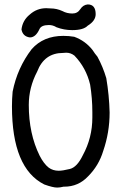

<svg xmlns="http://www.w3.org/2000/svg" viewBox="-20 -821 540 867"><path d="M115 -652Q83 -656 77 -688Q82 -729 114 -755Q146 -784 189 -784L208 -783Q236 -783 262 -771Q282 -760 307 -760Q330 -760 342.5 -779.5Q355 -799 376 -801Q412 -801 412 -757Q412 -727 376 -705Q357 -685 306 -685Q269 -685 235 -698Q219 -708 201 -708Q166 -708 158 -689Q141 -652 115 -652ZM238 26Q219 26 180 12Q34 -61 34 -341Q34 -374 37 -407Q58 -514 123 -599Q176 -659 266 -659Q291 -659 315 -655Q365 -637 398 -595Q408 -579 420 -565Q445 -519 460 -468Q473 -391 475 -313Q475 -223 446 -139Q426 -73 378 -25Q334 22 270 22H267Q251 26 238 26ZM245 -50Q263 -50 295.5 -58Q328 -66 354 -120Q397 -199 397 -290V-315Q397 -377 387 -439Q369 -515 316 -570Q299 -583 279 -583L265 -582Q180 -582 148 -498Q110 -426 110 -347Q110 -217 159 -118Q178 -81 200 -64Q219 -50 245 -50Z"/></svg>

Font: Xiaolai SC
Style: Regular
Weight: 400
Designer: Nozomi Seto 瀬戸のぞみ
Version: Version 3.11;December 4, 2020;FontCreator 13.0.0.2613 64-bit